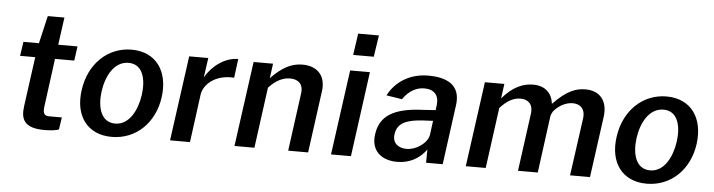

<svg xmlns="http://www.w3.org/2000/svg" viewBox="-46 -946 4316 1161"><g transform="rotate(5 2111.5 -366.0)"><path d="M391 -430 403 -517H286L309 -684H208L169 -516H75L62 -430H154L113 -130C101 -46 127 4 248 4C287 4 322 -1 335 -7L346 -81H270C243 -81 229 -91 235 -137L274 -430Z M656 10C805 10 916 -100 937 -256C958 -413 881 -526 731 -526C586 -526 472 -416 451 -255C429 -99 508 10 656 10ZM670 -72C582 -72 559 -166 572 -260C585 -354 633 -445 720 -445C806 -445 829 -355 816 -260C803 -166 756 -72 670 -72Z M1010 0H1131L1170 -292C1179 -353 1247 -419 1363 -411L1378 -526C1298 -526 1221 -469 1180 -397L1197 -516H1081Z M1401 0H1522L1572 -369C1612 -412 1654 -436 1701 -436C1754 -436 1782 -405 1775 -354L1727 0H1848L1899 -375C1912 -466 1863 -526 1768 -526C1698 -526 1641 -492 1578 -427L1590 -516H1472Z M2213 -742H2087L2068 -611H2193ZM2178 -516H2058L1987 0H2108Z M2389 10C2460 10 2521 -20 2565 -80L2564 0H2665L2714 -362C2728 -462 2677 -526 2532 -526C2420 -526 2334 -470 2290 -385L2385 -370C2423 -425 2469 -447 2515 -447C2575 -447 2605 -412 2598 -354L2594 -322L2519 -317C2341 -310 2257 -258 2242 -144C2228 -46 2291 10 2389 10ZM2439 -73C2387 -73 2351 -103 2359 -155C2368 -228 2431 -247 2522 -253L2584 -256L2573 -171C2565 -120 2498 -73 2439 -73Z M2805 0H2926L2976 -368C3015 -412 3055 -436 3099 -436C3150 -436 3177 -404 3170 -353L3122 0H3242L3288 -344C3290 -356 3294 -362 3300 -374C3322 -404 3369 -436 3416 -436C3466 -436 3493 -404 3487 -353L3438 0H3559L3610 -372C3622 -468 3574 -526 3486 -526C3431 -526 3374 -508 3291 -421C3284 -482 3245 -527 3168 -527C3109 -527 3045 -502 2982 -427L2994 -516H2876Z M3903 10C4052 10 4163 -100 4184 -256C4205 -413 4128 -526 3978 -526C3833 -526 3719 -416 3698 -255C3676 -99 3755 10 3903 10ZM3917 -72C3829 -72 3806 -166 3819 -260C3832 -354 3880 -445 3967 -445C4053 -445 4076 -355 4063 -260C4050 -166 4003 -72 3917 -72Z"/></g></svg>

Font: United Sans SemiBold
Style: Italic
Weight: 600
Italic angle: -8°
Designer: Pablo Impallari, Rodrigo Fuenzalida (Modified by Dan O. Williams)
Version: Version 1.000;PS 001.000;hotconv 1.0.88;makeotf.lib2.5.64775